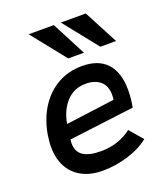

<svg xmlns="http://www.w3.org/2000/svg" viewBox="-149 -921 898 1033"><g transform="rotate(-20 300.0 -405.0)"><path d="M136.5 -817.5H280.5L382 -622.5H292ZM320.5 -817.5H463.5L566 -622.5H476ZM42 -207.5Q42 -239.5 49 -280Q64.5 -364 105.5 -427Q146.5 -490 208.5 -524.5Q270.5 -559 346.5 -559Q440.5 -559 488.8 -506.2Q537 -453.5 537 -352.5Q537 -307 527.5 -255L154 -208.5Q152.5 -197.5 152.5 -187Q152.5 -139 186 -116Q219.5 -93 289 -93Q340.5 -93 385 -108.5Q429.5 -124 463 -150.5L528 -75Q479 -35 406.2 -13Q333.5 9 261 9Q195 9 145.5 -16.2Q96 -41.5 69 -90Q42 -138.5 42 -207.5ZM447 -358Q447 -410 416 -436.2Q385 -462.5 334 -462.5Q266.5 -462.5 223 -416.5Q179.5 -370.5 165.5 -293L445 -330Q447 -343.5 447 -358Z"/></g></svg>

Font: JuliaMono SemiBold
Style: Italic
Weight: 600
Italic angle: -9°
Monospace: yes
Designer: cormullion
Foundry: corm
Version: Version 0.056; ttfautohint (v1.8.4)